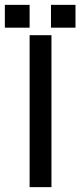

<svg xmlns="http://www.w3.org/2000/svg" viewBox="-62 -771 331 791"><path d="M60 -626H150V0H60ZM148 -657V-751H249V-657ZM-42 -657V-751H60V-657Z"/></svg>

Font: Teko Regular
Style: Regular
Weight: 400
Designer: Manushi Parikh, Jonny Pinhorn
Foundry: Indian Type Foundry
Version: Version 1.105;PS 1.0;hotconv 1.0.78;makeotf.lib2.5.61930; tt